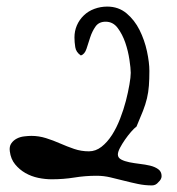

<svg xmlns="http://www.w3.org/2000/svg" viewBox="-20 -563 537 583"><path d="M273.4 -29.3Q238.3 -29.3 205.6 -23.9Q172.9 -18.6 136.7 -18.6Q117.2 -18.6 96.2 -22.9Q75.2 -27.3 57.1 -37.6Q39.1 -47.9 25.9 -64Q12.7 -80.1 9.8 -103.5Q7.8 -118.2 14.2 -127.4Q20.5 -136.7 30.8 -142.1Q41 -147.5 53.7 -148.9Q66.4 -150.4 75.2 -150.4Q97.7 -150.4 119.6 -143.6Q141.6 -136.7 162.6 -127.4Q183.6 -118.2 205.1 -110.8Q226.6 -103.5 250 -103.5Q270.5 -103.5 288.1 -117.2Q305.7 -130.9 319.8 -152.8Q334 -174.8 344.7 -202.6Q355.5 -230.5 362.3 -256.8Q369.1 -283.2 373 -306.2Q377 -329.1 377 -341.8Q377 -355.5 373 -381.8Q369.1 -408.2 360.4 -433.6Q351.6 -459 337.4 -478Q323.2 -497.1 300.8 -497.1Q280.3 -497.1 270 -482.4Q259.8 -467.8 253.9 -449.7Q248 -431.6 242.7 -415Q237.3 -398.4 225.6 -394.5Q210.9 -404.3 208.5 -419.9Q206.1 -435.5 206.1 -449.2Q206.1 -468.8 213.4 -485.8Q220.7 -502.9 234.4 -516.1Q248 -529.3 266.6 -536.1Q285.2 -543 305.7 -543Q339.8 -543 364.3 -522.5Q388.7 -502 403.8 -471.7Q418.9 -441.4 426.3 -407.2Q433.6 -373 433.6 -347.7Q433.6 -322.3 432.1 -302.7Q430.7 -283.2 426.3 -264.6Q421.9 -246.1 414.1 -226.1Q406.2 -206.1 394.5 -178.7Q387.7 -173.8 377.9 -162.6Q368.2 -151.4 359.4 -138.7Q350.6 -126 344.2 -113.8Q337.9 -101.6 337.9 -93.8Q337.9 -84 348.1 -78.6Q358.4 -73.2 373 -70.3Q387.7 -67.4 404.3 -65.4Q420.9 -63.5 435.5 -60.1Q450.2 -56.6 460.4 -49.3Q470.7 -42 470.7 -28.3Q470.7 -18.6 460.9 -9.8Q453.1 0 441.4 0Q419.9 0 398.9 -4.4Q377.9 -8.8 356.9 -14.2Q335.9 -19.5 315.4 -24.4Q294.9 -29.3 273.4 -29.3Z"/></svg>

Font: Indie Flower
Style: Regular
Weight: 400
Designer: Kimberly Geswein
Foundry: Kimberly Geswein
Version: Version 1.001 2010